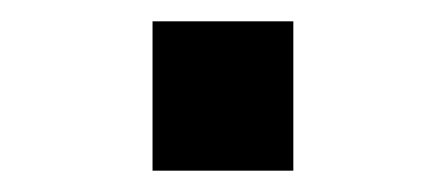

<svg xmlns="http://www.w3.org/2000/svg" viewBox="-20 -160 418 180"><path d="M255 0V-140H123V0Z"/></svg>

Font: Plus Jakarta Sans
Style: Bold
Weight: 700
Designer: Gumpita Rahayu
Foundry: Tokotype
Version: Version 2.071;gftools[0.9.30]